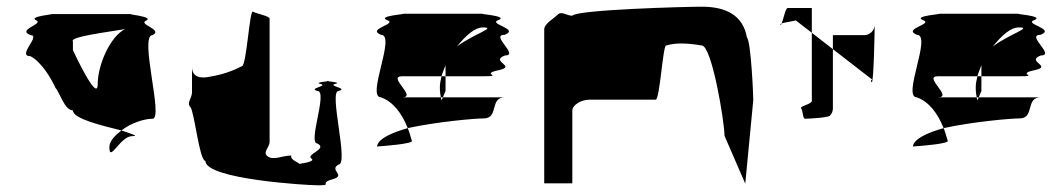

<svg xmlns="http://www.w3.org/2000/svg" viewBox="-20 -736 3174 574"><path d="M71 -568C29 -568 104 -631 71 -631C29 -648 110 -663 89 -675C60 -687 150 -694 133 -694H374C350 -694 440 -687 418 -675C389 -663 470 -648 436 -631C395 -631 470 -381 436 -381C411 -381 371 -368 343 -346C287 -360 197 -381 198 -406C173 -406 158 -461 146 -473C134 -500 104 -551 71 -568ZM198 -586C198 -586 272 -426 272 -484C272 -541 309 -627 354 -649C308 -641 185 -626 198 -612ZM307 -296C307 -248 339 -329 375 -329C397 -329 375 -335 343 -346C325 -332 307 -315 307 -296Z M549 -416C561 -404 576 -255 594 -255C594 -200 899 -182 930 -182C978 -182 931 -188 974 -200C1017 -212 962 -227 992 -244C1024 -244 962 -464 992 -464C1024 -472 958 -479 982 -485C1000 -489 972 -492 960 -493C949 -492 921 -489 938 -485C964 -479 899 -472 929 -464C961 -464 899 -307 929 -307C961 -290 893 -275 911 -262C923 -254 893 -249 875 -246C874 -250 846 -258 851 -271C824 -271 799 -256 781 -268C763 -280 786 -295 786 -312V-680C786 -688 748 -695 736 -701C726 -707 717 -538 703 -538C676 -524 645 -513 609 -507C583 -501 554 -503 554 -536V-460C554 -443 537 -428 549 -416ZM960 -493C955 -494 953 -494 960 -494C967 -494 965 -494 960 -493Z M1107 -298C1121 -299 1221 -306 1211 -316C1207 -329 1204 -341 1199 -353C1150 -339 1110 -321 1107 -298ZM1119 -445C1074 -445 1165 -632 1119 -632C1074 -650 1171 -664 1137 -676C1104 -689 1210 -695 1182 -695H1426C1398 -695 1504 -689 1470 -676C1437 -664 1535 -650 1489 -632C1443 -632 1535 -570 1489 -570C1443 -552 1528 -538 1470 -526C1413 -514 1489 -508 1426 -508H1312V-541C1308 -530 1303 -519 1300 -508H1182C1136 -508 1229 -445 1182 -445H1298C1299 -433 1301 -437 1304 -445H1489C1443 -445 1472 -382 1426 -382C1400 -382 1286 -372 1199 -353C1181 -398 1155 -432 1119 -445ZM1295 -474C1295 -460 1297 -451 1298 -445H1304C1307 -453 1312 -464 1312 -464V-508H1300C1297 -496 1295 -485 1295 -474ZM1346 -597C1397 -635 1466 -654 1424 -654C1399 -654 1373 -630 1346 -597Z M1607 -188H1691V-406C1691 -421 1716 -438 1742 -438H1940C1953 -438 1962 -607 1972 -600C1998 -608 2031 -608 2078 -600C2108 -600 2146 -372 2146 -330L2208 -187L2232 -437C2232 -454 2225 -612 2213 -624C2201 -692 2148 -716 2078 -716C2029 -716 1703 -707 1691 -689C1674 -689 1659 -704 1647 -692C1635 -680 1607 -665 1607 -648Z M2313 -662C2314 -661 2316 -663 2317 -666C2314 -665 2312 -663 2313 -662ZM2317 -666C2322 -678 2328 -712 2335 -712H2407V-638L2359 -675C2344 -671 2325 -669 2317 -666ZM2375 -412C2381 -406 2379 -381 2387 -381C2396 -381 2454 -384 2461 -390C2467 -396 2470 -404 2470 -412V-589L2407 -638V-434C2407 -425 2369 -418 2375 -412ZM2470 -589V-631H2564C2580 -631 2594 -644 2595 -661C2595 -647 2592 -484 2586 -490C2579 -497 2593 -500 2585 -500ZM2595 -662C2595 -662 2595 -661 2595 -661C2595 -661 2595 -662 2595 -662Z M2709 -298C2723 -299 2823 -306 2813 -316C2809 -329 2806 -341 2801 -353C2752 -339 2712 -321 2709 -298ZM2721 -445C2676 -445 2767 -632 2721 -632C2676 -650 2773 -664 2739 -676C2706 -689 2812 -695 2784 -695H3028C3000 -695 3106 -689 3072 -676C3039 -664 3137 -650 3091 -632C3045 -632 3137 -570 3091 -570C3045 -552 3130 -538 3072 -526C3015 -514 3091 -508 3028 -508H2914V-541C2910 -530 2905 -519 2902 -508H2784C2738 -508 2831 -445 2784 -445H2900C2901 -433 2903 -437 2906 -445H3091C3045 -445 3074 -382 3028 -382C3002 -382 2888 -372 2801 -353C2783 -398 2757 -432 2721 -445ZM2897 -474C2897 -460 2899 -451 2900 -445H2906C2909 -453 2914 -464 2914 -464V-508H2902C2899 -496 2897 -485 2897 -474ZM2948 -597C2999 -635 3068 -654 3026 -654C3001 -654 2975 -630 2948 -597Z"/></svg>

Font: bitstorm
Style: suext
Weight: 400
Version: Version 0.2